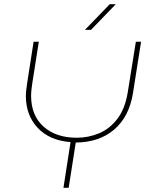

<svg xmlns="http://www.w3.org/2000/svg" viewBox="-20 -900 725 920"><path d="M284 0 318 -219Q217 -227 160.5 -287.5Q104 -348 104 -440Q104 -454 106 -471Q108 -488 110 -501L141 -700H166L135 -503Q133 -490 131 -472.5Q129 -455 129 -441Q129 -347 188.5 -293.5Q248 -240 348 -240Q403 -240 454 -261Q505 -282 542 -330Q579 -378 592 -457L631 -700H656L617 -453Q599 -341 527.5 -279.5Q456 -218 343 -217L309 0ZM387 -757 506 -880H535L416 -757Z"/></svg>

Font: MuseoModerno Thin
Style: Italic
Weight: 100
Italic angle: -9°
Designer: Pablo Cosgaya, Héctor Gatti, Marcela Romero, and the Authors of The MuseoModerno Project.
Foundry: Omnibus-Type Team
Version: Version 1.003